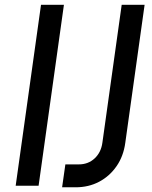

<svg xmlns="http://www.w3.org/2000/svg" viewBox="-20 -770 630 796"><path d="M140 0H45L150 -750H245ZM237.5 6.5 251 -88.5H307Q345.5 -88.5 372.2 -113.2Q399 -138 404.5 -178.5L484.5 -750H579.5L499.5 -178.5Q492 -122.5 463.2 -81Q434.5 -39.5 391 -16.5Q347.5 6.5 293.5 6.5Z"/></svg>

Font: Mohave Light Medium
Style: Italic
Weight: 500
Italic angle: -8°
Version: Version 2.003